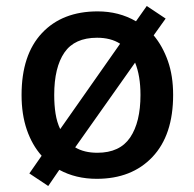

<svg xmlns="http://www.w3.org/2000/svg" viewBox="-20 -587 649 641"><path d="M558 -270Q558 -136 489 -63Q420 10 303 10Q233 10 178 -20L141 34L78 -8L119 -67Q87 -103 69.5 -154Q52 -205 52 -270Q52 -404 120 -476.5Q188 -549 306 -549Q377 -549 434 -516L470 -567L533 -525L493 -469Q523 -433 540.5 -383.5Q558 -334 558 -270ZM161 -270Q161 -236 165.5 -207.5Q170 -179 181 -156L381 -441Q350 -461 304 -461Q229 -461 195 -411.5Q161 -362 161 -270ZM449 -270Q449 -334 431 -378L231 -95Q261 -77 305 -77Q380 -77 414.5 -128Q449 -179 449 -270Z"/></svg>

Font: Noto Sans Kannada Medium
Style: Regular
Weight: 500
Designer: Jelle Bosma - Monotype Design Team
Foundry: Monotype Imaging Inc.
Version: Version 2.005; ttfautohint (v1.8.4.7-5d5b)